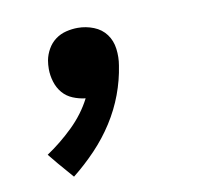

<svg xmlns="http://www.w3.org/2000/svg" viewBox="-54 -251 609 529"><g transform="rotate(-10 250.0 14.0)"><path d="M113 215 75 171 52 143Q91 117 126 83Q161 49 182 8Q164 6 147 -1Q130 -8 118.5 -21.5Q107 -35 101.5 -53Q96 -71 96 -89Q96 -95 96.5 -101Q97 -107 98 -113Q101 -129 109.5 -144Q118 -159 131.5 -169Q145 -179 161.5 -183Q178 -187 194 -187Q217 -187 238.5 -178.5Q260 -170 273 -152.5Q286 -135 289 -111.5Q292 -88 288 -65Q282 -25 267.5 14Q253 53 230 89Q207 125 177 156.5Q147 188 113 215Z"/></g></svg>

Font: Iosevka SS18
Style: Bold Italic
Weight: 700
Italic angle: -9°
Monospace: yes
Designer: Belleve Invis
Foundry: Belleve Invis
Version: Version 25.1.1; ttfautohint (v1.8.4)